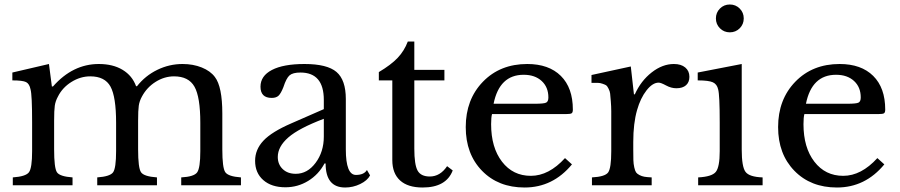

<svg xmlns="http://www.w3.org/2000/svg" viewBox="-20 -825 4009 855"><path d="M221 -287V-160Q221 -77 233.5 -58Q246 -39 303 -35V0H37V-35Q95 -39 109 -58Q123 -77 123 -152V-280Q123 -402 116 -427Q111 -452 96 -459.5Q81 -467 35 -467V-502L198 -540L211 -440H216Q304 -540 420 -540Q483 -540 526 -514Q569 -488 586 -441H590Q627 -488 680.5 -514Q734 -540 793 -540Q840 -540 878.5 -524.5Q917 -509 937 -482Q970 -439 970 -319V-160Q970 -78 983 -58.5Q996 -39 1053 -35V0H787V-35Q844 -38 858 -57.5Q872 -77 872 -152V-278Q872 -393 846 -439Q820 -485 755 -485Q712 -485 673 -460.5Q634 -436 612 -395Q601 -375 598 -354.5Q595 -334 595 -287V-160Q595 -77 608 -58Q621 -39 679 -35V0H413V-35Q470 -39 483.5 -57.5Q497 -76 497 -152V-278Q497 -394 472 -439.5Q447 -485 382 -485Q338 -485 298 -460Q258 -435 238 -395Q227 -375 224 -354.5Q221 -334 221 -287Z M1422 -217V-296Q1311 -254 1264 -213Q1217 -172 1217 -126Q1217 -93 1239 -72Q1261 -51 1297 -51Q1349 -51 1385.5 -100Q1422 -149 1422 -217ZM1278 -276 1422 -339V-380Q1422 -502 1318 -502Q1284 -502 1269.5 -489.5Q1255 -477 1242 -437Q1231 -409 1220.5 -399Q1210 -389 1190 -389Q1140 -389 1140 -439Q1140 -487 1191 -513.5Q1242 -540 1336 -540Q1437 -540 1478.5 -504.5Q1520 -469 1520 -384V-160Q1520 -46 1565 -46Q1601 -46 1614 -68L1628 -44Q1616 -21 1584 -5.5Q1552 10 1517 10Q1430 10 1430 -97H1425Q1399 -48 1352.5 -19.5Q1306 9 1251 9Q1189 9 1152.5 -23Q1116 -55 1116 -109Q1116 -159 1153 -198.5Q1190 -238 1278 -276Z M1727 -467H1667V-504Q1721 -536 1750.5 -567Q1780 -598 1796 -640H1825V-514H1959V-467H1825V-163Q1825 -92 1839.5 -65.5Q1854 -39 1894 -39Q1940 -39 1971 -85L1996 -66Q1967 10 1862 10Q1796 10 1761.5 -21.5Q1727 -53 1727 -112Z M2496 -121 2527 -93Q2442 10 2316 10Q2199 10 2126.5 -64.5Q2054 -139 2054 -259Q2054 -382 2130.5 -461Q2207 -540 2328 -540Q2424 -540 2477.5 -487Q2531 -434 2531 -337Q2531 -324 2525.5 -320.5Q2520 -317 2500 -317H2171Q2167 -302 2167 -272Q2167 -168 2215.5 -105Q2264 -42 2344 -42Q2424 -42 2496 -121ZM2178 -363H2362Q2402 -363 2412 -368Q2422 -373 2422 -391Q2422 -437 2392 -464.5Q2362 -492 2312 -492Q2204 -492 2178 -363Z M2800 -193V-159Q2800 -129 2800.5 -112Q2801 -95 2804.5 -79.5Q2808 -64 2812.5 -57.5Q2817 -51 2827.5 -45.5Q2838 -40 2849.5 -38Q2861 -36 2882 -35V0H2616V-35Q2674 -38 2688 -57Q2702 -76 2702 -152V-269Q2702 -309 2702 -329.5Q2702 -350 2700 -374.5Q2698 -399 2697 -408.5Q2696 -418 2690 -430Q2684 -442 2679.5 -445Q2675 -448 2663.5 -452Q2652 -456 2642.5 -456Q2633 -456 2614 -456V-491L2789 -529L2803 -405H2807Q2834 -465 2882 -502.5Q2930 -540 2981 -540Q3013 -540 3031.5 -524.5Q3050 -509 3050 -483Q3050 -459 3035 -445.5Q3020 -432 2992 -432Q2969 -432 2946 -444.5Q2923 -457 2913 -457Q2886 -457 2859 -422.5Q2832 -388 2817 -335Q2800 -276 2800 -193Z M3283 -540V-159Q3283 -82 3300 -59.5Q3317 -37 3376 -35V0H3089V-35Q3150 -38 3167.5 -59.5Q3185 -81 3185 -152V-280Q3185 -402 3178 -427Q3173 -450 3154.5 -458.5Q3136 -467 3087 -467V-502ZM3186 -699Q3168 -717 3168 -743Q3168 -769 3186 -787Q3204 -805 3230 -805Q3256 -805 3274 -787Q3292 -769 3292 -743Q3292 -717 3274 -699Q3256 -681 3230 -681Q3204 -681 3186 -699Z M3887 -121 3918 -93Q3833 10 3707 10Q3590 10 3517.5 -64.5Q3445 -139 3445 -259Q3445 -382 3521.5 -461Q3598 -540 3719 -540Q3815 -540 3868.5 -487Q3922 -434 3922 -337Q3922 -324 3916.5 -320.5Q3911 -317 3891 -317H3562Q3558 -302 3558 -272Q3558 -168 3606.5 -105Q3655 -42 3735 -42Q3815 -42 3887 -121ZM3569 -363H3753Q3793 -363 3803 -368Q3813 -373 3813 -391Q3813 -437 3783 -464.5Q3753 -492 3703 -492Q3595 -492 3569 -363Z"/></svg>

Font: Libre Baskerville
Style: Regular
Weight: 400
Designer: Pablo Impallari, Rodrigo Fuenzalida
Foundry: Pablo Impallari, Rodrigo Fuenzalida
Version: Version 1.000